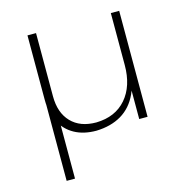

<svg xmlns="http://www.w3.org/2000/svg" viewBox="-106 -618 874 910"><g transform="rotate(-15 331.5 -163.0)"><path d="M110 -520H151V194H110ZM151 -210Q151 -129 195 -83Q239 -37 318 -37Q412 -39 465 -100.5Q518 -162 518 -265H538Q538 -181 510.5 -121.5Q483 -62 431.5 -31.5Q380 -1 308 1Q246 1 201.5 -23.5Q157 -48 133 -94Q109 -140 109 -203V-520H151ZM518 -520H559V0H518Z"/></g></svg>

Font: Alexandria ExtraLight
Style: Regular
Weight: 250
Designer: Mohamed Gaber
Foundry: Kief Type Foundry
Version: Version 5.100